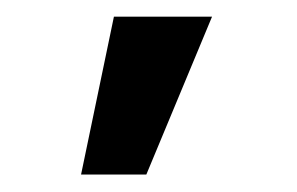

<svg xmlns="http://www.w3.org/2000/svg" viewBox="-20 44 348 225"><path d="M113.5 63.5H228.5L151.5 248.5H75Z"/></svg>

Font: Hauora
Style: Bold
Weight: 700
Designer: Wayne Shih
Foundry: WCYS
Version: Version 1.001;hotconv 1.0.109;makeotfexe 2.5.65596